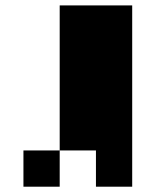

<svg xmlns="http://www.w3.org/2000/svg" viewBox="-20 -704 587 724"><path d="M205.1 0H68.4V-136.7H205.1ZM205.1 -683.6H478.5V0H341.8V-136.7H205.1Z"/></svg>

Font: DatCub
Style: Bold
Weight: 700
Designer: GGBot
Version: 1.00